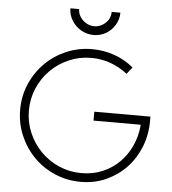

<svg xmlns="http://www.w3.org/2000/svg" viewBox="-63 -1043 979 1094"><g transform="rotate(5 427.0 -496.0)"><path d="M440 -846Q402 -846 369 -864.5Q336 -883 316 -915Q295 -948 295 -986H345Q345 -962 358 -942Q372 -920 394 -908Q415 -896 440 -896Q463 -896 484 -908Q505 -920 519 -941Q531 -962 531 -986H581Q581 -948 561 -915Q542 -883 509 -864Q476 -846 440 -846ZM439 -6Q360 -6 290.5 -36Q221 -66 170 -118Q119 -170 89.5 -239Q60 -308 60 -386Q60 -465 90 -534Q120 -603 171.5 -654.5Q223 -706 292 -735.5Q361 -765 439 -765Q505 -765 565.5 -744Q626 -723 677 -681L646 -642Q602 -677 549 -696Q496 -715 439 -715Q371 -715 311 -689Q251 -663 206.5 -618.5Q162 -574 136 -514Q110 -454 110 -386Q110 -318 136 -258Q162 -198 206.5 -153Q251 -108 311 -82Q371 -56 439 -56Q505 -56 560 -79.5Q615 -103 656 -144Q697 -185 722 -240.5Q747 -296 752 -360H482V-411H803V-386Q803 -308 776 -239Q749 -170 700.5 -118.5Q652 -67 585.5 -36.5Q519 -6 439 -6Z"/></g></svg>

Font: Leon Sans
Style: Light
Weight: 300
Designer: Jongmin Kim
Version: Version 1.2